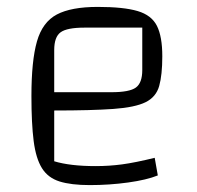

<svg xmlns="http://www.w3.org/2000/svg" viewBox="-20 -528 571 556"><path d="M240 8Q186 8 152.5 -2.5Q119 -13 101.5 -41Q84 -69 77.5 -119.5Q71 -170 71 -250Q71 -352 87 -408Q103 -464 144.5 -486Q186 -508 263 -508Q338 -508 378.5 -496Q419 -484 434.5 -453Q450 -422 450 -365Q450 -311 441 -279Q432 -247 401.5 -232Q371 -217 308 -212.5Q245 -208 137 -208H107V-261H303Q355 -261 373.5 -274.5Q392 -288 392 -325V-448H225Q174 -448 155.5 -434.5Q137 -421 137 -383V-61Q183 -47 257 -47Q296 -47 333.5 -52Q371 -57 428 -71L437 -20Q405 -7 351 0.5Q297 8 240 8Z"/></svg>

Font: Changa ExtraLight
Style: Regular
Weight: 250
Designer: Eduardo Rodriguez Tunni
Foundry: Eduardo Rodriguez Tunni
Version: Version 3.002; ttfautohint (v1.8.2)